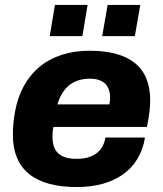

<svg xmlns="http://www.w3.org/2000/svg" viewBox="-20 -744 659 776"><path d="M181 -598H313L334 -724H202ZM393 -598H525L547 -724H415ZM290 12C444 12 545 -59 566 -188H406C397 -133 358 -102 290 -102C221 -102 192 -132 192 -192C192 -204 193 -219 196 -231H574C584 -281 587 -313 587 -339C587 -475 501 -539 342 -539C175 -539 69 -446 41 -294C35 -263 32 -231 32 -199C32 -55 125 12 290 12ZM212 -322C232 -388 273 -426 344 -426C395 -426 425 -401 425 -349C425 -341 424 -331 422 -322Z"/></svg>

Font: Archivo ExtraBold
Style: Italic
Weight: 800
Italic angle: -10°
Designer: Hector Gatti
Foundry: Omnibus-Type
Version: Version 2.001